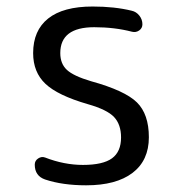

<svg xmlns="http://www.w3.org/2000/svg" viewBox="-20 -550 540 580"><path d="M245.1 -235.4Q154.3 -261.7 117.2 -296.9Q80.1 -332 80.1 -389.6Q80.1 -458 125.5 -494.1Q170.9 -530.3 259.8 -530.3Q326.2 -530.3 377.9 -517.6Q391.6 -514.6 400.9 -502.9Q410.2 -491.2 410.2 -476.6Q410.2 -464.8 400.4 -458Q390.6 -451.2 378.9 -454.1Q326.2 -467.8 264.6 -467.8Q162.1 -467.8 162.1 -389.6Q162.1 -357.4 182.1 -338.9Q202.1 -320.3 254.9 -304.7Q357.4 -276.4 393.6 -240.7Q429.7 -205.1 429.7 -135.3Q429.7 -65.4 380.4 -27.8Q331.1 9.8 240.2 9.8Q168.9 9.8 116.2 -7.8Q85 -18.6 85 -52.7Q85 -64.5 95.2 -71.3Q105.5 -78.1 116.2 -74.2Q173.8 -51.8 230.5 -51.8Q291 -51.8 318.4 -71.8Q345.7 -91.8 345.7 -134.8Q345.7 -173.8 324.7 -196.3Q303.7 -218.8 245.1 -235.4Z"/></svg>

Font: Rounded Mgen+ 1mn regular
Style: Regular
Weight: 400
Designer: [Source Han Sans]
Ryoko NISHIZUKA  (kana & ideographs); Paul D. Hunt (Latin, Greek & Cyrillic); Wenlong ZHANG  (bopomofo
Version: Version 1.059.20150602